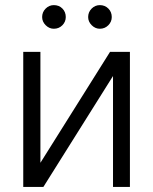

<svg xmlns="http://www.w3.org/2000/svg" viewBox="-20 -734 602 754"><path d="M412.1 -530.3H490.2V0H423.8V-435.5L150.4 0H71.3V-530.3H138.7V-94.7ZM145.5 -667Q145.5 -686.5 159.2 -700.2Q172.9 -713.9 191.4 -713.9Q211.9 -713.9 225.1 -700.4Q238.3 -687 238.3 -667Q238.3 -648.4 224.9 -634.8Q211.4 -621.1 191.4 -621.1Q173.3 -621.1 159.4 -635Q145.5 -648.9 145.5 -667ZM326.2 -667Q326.2 -686.5 339.8 -700.2Q353.5 -713.9 372.1 -713.9Q392.1 -713.9 405.5 -700.4Q418.9 -687 418.9 -667Q418.9 -648.4 405.3 -634.8Q391.6 -621.1 372.1 -621.1Q354 -621.1 340.1 -635Q326.2 -648.9 326.2 -667Z"/></svg>

Font: Pretendard GOV Light
Style: Regular
Weight: 300
Designer: Base glyphs from Inter by Rasmus Andersson; Hangeul glyphs from Noto Sans CJK(Source Han Sans) by Jang Soo-young and Kan
Foundry: Kil Hyung-jin
Version: Version 1.309